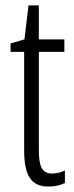

<svg xmlns="http://www.w3.org/2000/svg" viewBox="-20 -677 274 707"><path d="M172 -38C133 -38 123 -67 123 -126V-486H217V-532H123V-657H85L70 -532L19 -517V-486H69V-123C69 -35 92 10 158 10C183 10 202 5 219 -3V-49C206 -43 189 -38 172 -38Z"/></svg>

Font: Noto Sans UI Condensed Light
Style: Regular
Weight: 300
Width: 3
Designer: Monotype Design Team
Foundry: Monotype Imaging Inc.
Version: Version 1.901